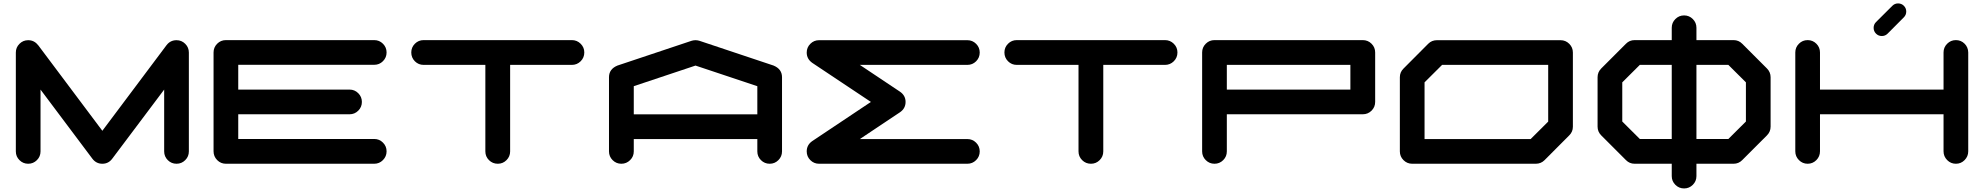

<svg xmlns="http://www.w3.org/2000/svg" viewBox="-20 -939 11378 1101"><path d="M1063 -637.7V-70.8Q1063 -41.5 1042.2 -20.8Q1021.5 0 992.2 0Q962.9 0 942.1 -20.8Q921.4 -41.5 921.4 -70.8V-425.3L623.5 -28.8Q602.1 0 566.9 0Q531.7 0 509.8 -28.8L212.4 -425.3V-70.8Q212.4 -41.5 191.7 -20.8Q170.9 0 141.6 0Q112.3 0 91.6 -20.8Q70.8 -41.5 70.8 -70.8V-637.7Q70.8 -667 91.6 -687.7Q112.3 -708.5 141.6 -708.5Q176.3 -708.5 198.2 -680.2H198.7L566.9 -189L935.1 -680.2Q957 -708.5 992.2 -708.5Q1021.5 -708.5 1042.2 -687.7Q1063 -667 1063 -637.7Z M2126 -142.1Q2155.3 -142.1 2176 -121.3Q2196.8 -100.6 2196.8 -71.3Q2196.8 -42 2176 -21Q2155.3 0 2126 0H1275.4Q1246.1 0 1225.3 -21Q1204.6 -42 1204.6 -71.3V-638.2Q1204.6 -667.5 1225.3 -688.2Q1246.1 -709 1275.4 -709H2126Q2155.3 -709 2176 -688.2Q2196.8 -667.5 2196.8 -638.2Q2196.8 -608.9 2176 -588.1Q2155.3 -567.4 2126 -567.4H1346.2V-425.3H1984.4Q2013.7 -425.3 2034.4 -404.5Q2055.2 -383.8 2055.2 -354.5Q2055.2 -325.2 2034.4 -304.4Q2013.7 -283.7 1984.4 -283.7H1346.2V-142.1Z M3259.3 -709Q3288.6 -709 3309.6 -688.2Q3330.6 -667.5 3330.6 -638.2Q3330.6 -608.4 3309.6 -587.6Q3288.6 -566.9 3259.3 -566.9H2905.3V-70.8Q2905.3 -41.5 2884.5 -20.8Q2863.8 0 2834.5 0Q2804.7 0 2783.9 -20.8Q2763.2 -41.5 2763.2 -70.8V-566.9H2409.2Q2379.9 -566.9 2359.1 -587.6Q2338.4 -608.4 2338.4 -638.2Q2338.4 -667.5 2359.1 -688.2Q2379.9 -709 2409.2 -709Z M4322.8 -283.2V-444.8L3968.3 -563L3614.3 -444.8V-283.2ZM4464.4 -70.8Q4464.4 -41.5 4443.6 -20.8Q4422.9 0 4393.6 0Q4364.3 0 4343.5 -20.8Q4322.8 -41.5 4322.8 -70.8V-141.6H3614.3V-70.8Q3614.3 -41.5 3593.3 -20.8Q3572.3 0 3543 0Q3513.7 0 3492.9 -20.8Q3472.2 -41.5 3472.2 -70.8V-496.1Q3472.2 -543 3520.5 -563L3521.5 -563.5H3522L3945.8 -705.1Q3956.5 -708.5 3968.3 -708.5Q3980 -708.5 3990.7 -705.1L4414.6 -563.5H4415.5L4416 -563Q4464.4 -543 4464.4 -496.1Z M5527.3 -141.6Q5556.6 -141.6 5577.4 -120.8Q5598.1 -100.1 5598.1 -70.8Q5598.1 -41.5 5577.4 -20.8Q5556.6 0 5527.3 0H4676.8Q4647.5 0 4626.7 -20.8Q4606 -41.5 4606 -70.8Q4606 -107.9 4637.7 -129.9L4974.1 -354.5L4637.7 -578.6Q4606 -601.1 4606 -637.7Q4606 -667 4626.7 -687.7Q4647.5 -708.5 4676.8 -708.5H5527.3Q5556.6 -708.5 5577.4 -687.7Q5598.1 -667 5598.1 -637.7Q5598.1 -608.4 5577.4 -587.6Q5556.6 -566.9 5527.3 -566.9H4910.6L5141.1 -413.1Q5172.9 -391.1 5172.9 -354.5Q5172.9 -317.4 5141.1 -295.4L4910.6 -141.6Z M6660.6 -709Q6689.9 -709 6710.9 -688.2Q6731.9 -667.5 6731.9 -638.2Q6731.9 -608.4 6710.9 -587.6Q6689.9 -566.9 6660.6 -566.9H6306.6V-70.8Q6306.6 -41.5 6285.9 -20.8Q6265.1 0 6235.8 0Q6206.1 0 6185.3 -20.8Q6164.6 -41.5 6164.6 -70.8V-566.9H5810.5Q5781.2 -566.9 5760.5 -587.6Q5739.7 -608.4 5739.7 -638.2Q5739.7 -667.5 5760.5 -688.2Q5781.2 -709 5810.5 -709Z M7723.6 -425.3V-566.9H7015.1V-425.3ZM7865.7 -354.5Q7865.7 -325.2 7845 -304.4Q7824.2 -283.7 7794.4 -283.7H7015.1V-70.8Q7015.1 -41.5 6994.4 -20.8Q6973.6 0 6944.3 0Q6915 0 6894.3 -20.8Q6873.5 -41.5 6873.5 -70.8V-638.2Q6873.5 -667.5 6894.3 -688.2Q6915 -709 6944.3 -709H7794.4Q7824.2 -709 7845 -688.2Q7865.7 -667.5 7865.7 -638.2Z M8857.9 -241.7V-566.9H8249.5L8148.9 -466.8V-141.6H8757.3ZM8928.7 -708.5Q8958 -708.5 8978.8 -687.7Q8999.5 -667 8999.5 -637.7V-212.4Q8999.5 -183.1 8978.5 -162.6L8836.9 -20.5Q8816.4 0 8786.6 0H8078.1Q8048.8 0 8028.1 -20.8Q8007.3 -41.5 8007.3 -70.8V-496.1Q8007.3 -525.4 8028.3 -545.9L8169.9 -688Q8190.4 -708.5 8219.7 -708.5Z M9566.4 -142.1V-566.9H9383.3L9282.7 -466.8V-242.2L9383.3 -142.1ZM9991.7 -242.2V-466.8L9891.1 -566.9H9708V-142.1H9891.1ZM10133.3 -212.9Q10133.3 -183.6 10112.3 -162.6L9970.7 -21Q9950.2 0 9920.9 0H9708V70.8Q9708 100.1 9687.3 120.8Q9666.5 141.6 9637.2 141.6Q9607.9 141.6 9587.2 120.8Q9566.4 100.1 9566.4 70.8V0H9353.5Q9324.2 0 9303.7 -21L9162.1 -162.6Q9141.1 -183.6 9141.1 -212.9V-496.1Q9141.1 -525.4 9162.1 -546.4L9303.7 -688Q9324.2 -709 9353.5 -709H9566.4V-779.8Q9566.4 -809.1 9587.2 -829.8Q9607.9 -850.6 9637.2 -850.6Q9666.5 -850.6 9687.3 -829.8Q9708 -809.1 9708 -779.8V-709H9920.9Q9950.2 -709 9970.7 -688L10112.3 -546.4Q10133.3 -525.4 10133.3 -496.1Z M11266.6 -638.2V-71.3Q11266.6 -42 11245.8 -21Q11225.1 0 11195.8 0Q11166.5 0 11145.8 -21Q11125 -42 11125 -71.3V-283.7H10416.5V-71.3Q10416.5 -42 10395.8 -21Q10375 0 10345.7 0Q10316.4 0 10295.7 -21Q10274.9 -42 10274.9 -71.3V-638.2Q10274.9 -667.5 10295.7 -688.2Q10316.4 -709 10345.7 -709Q10375 -709 10395.8 -688.2Q10416.5 -667.5 10416.5 -638.2V-425.3H11125V-638.2Q11125 -667.5 11145.8 -688.2Q11166.5 -709 11195.8 -709Q11225.1 -709 11245.6 -688.5Q11266.1 -668 11266.6 -638.2ZM10771 -732.4Q10751.5 -732.4 10737.8 -746.1Q10724.1 -759.8 10724.1 -779.3Q10724.1 -798.8 10737.8 -812.5L10831.5 -905.8Q10845.2 -919.4 10864.3 -919.4Q10883.8 -919.4 10897.5 -905.8Q10911.1 -892.1 10911.1 -873Q10911.1 -853.5 10897.5 -839.8L10804.2 -746.1Q10790.5 -732.4 10771 -732.4Z"/></svg>

Font: Robtronika
Style: Regular
Weight: 400
Designer: GGBot
Version: 1.00